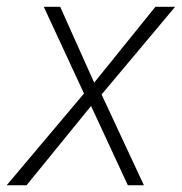

<svg xmlns="http://www.w3.org/2000/svg" viewBox="-55 -551 541 571"><path d="M215.8 -235.8 23.9 0H-35.2L194.8 -272.9L75.2 -530.8H124L225.1 -305.2L407.2 -530.8H465.8L247.1 -270L373 0H325.2Z"/></svg>

Font: CAA NEO Sans Light
Style: Italic
Weight: 300
Italic angle: -12°
Version: Version 1.10